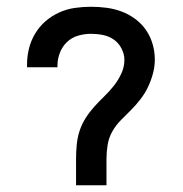

<svg xmlns="http://www.w3.org/2000/svg" viewBox="-20 -548 540 568"><path d="M205 0V-78Q205 -99 207 -120Q209 -141 215.5 -161Q222 -181 233.5 -199Q245 -217 259 -232.5Q273 -248 288.5 -263Q304 -278 317 -294.5Q330 -311 339 -330.5Q348 -350 348 -371Q348 -388 339.5 -404.5Q331 -421 316.5 -431Q302 -441 284.5 -444.5Q267 -448 249 -448Q230 -448 211 -442.5Q192 -437 178 -423.5Q164 -410 157 -391.5Q150 -373 150 -354V-349H60V-358Q60 -382 66 -405.5Q72 -429 84.5 -449.5Q97 -470 115 -485.5Q133 -501 155 -511Q177 -521 201 -524.5Q225 -528 249 -528Q272 -528 295 -525Q318 -522 339.5 -514Q361 -506 380 -492Q399 -478 412 -459Q425 -440 431.5 -417.5Q438 -395 438 -372Q438 -351 432.5 -330.5Q427 -310 418 -291Q409 -272 396 -255Q383 -238 368 -223Q353 -208 338 -193Q323 -178 312.5 -159.5Q302 -141 298.5 -120Q295 -99 295 -78V0Z"/></svg>

Font: Iosevka Curly Medium
Style: Regular
Weight: 500
Monospace: yes
Designer: Belleve Invis
Foundry: Belleve Invis
Version: Version 22.1.2; ttfautohint (v1.8.4)